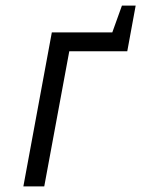

<svg xmlns="http://www.w3.org/2000/svg" viewBox="-20 -662 502 682"><path d="M63 0 164.1 -546.9H378.9L413.1 -642.1H461.9L432.1 -480H226.1L137.2 0Z"/></svg>

Font: Involve
Style: Italic
Weight: 400
Italic angle: -10.5°
Designer: Stefan Peev
Foundry: Context Ltd.
Version: Version 1.001